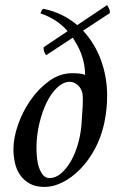

<svg xmlns="http://www.w3.org/2000/svg" viewBox="-20 -732 487 758"><path d="M256 -409Q230 -409 206 -386.5Q182 -364 164 -327Q146 -290 135 -243Q124 -196 124 -148Q124 -130 126 -109Q128 -88 134 -70.5Q140 -53 150 -41Q160 -29 176 -29Q199 -29 220.5 -47Q242 -65 260 -96Q278 -127 289.5 -169.5Q301 -212 303 -260Q305 -284 306.5 -314Q308 -344 306 -361Q302 -383 287 -396Q272 -409 256 -409ZM247 -609Q226 -633 199.5 -650.5Q173 -668 140 -679Q141 -684 144.5 -690.5Q148 -697 153 -697Q228 -681 285 -633L403 -712Q406 -708 410 -699Q414 -690 414 -684Q414 -681 413 -680L308 -611Q355 -560 379 -493.5Q403 -427 403 -355Q403 -301 392 -248Q380 -191 354.5 -144Q329 -97 296.5 -64Q264 -31 227.5 -12.5Q191 6 156 6Q121 6 97.5 -7Q74 -20 59.5 -41Q45 -62 39 -89Q33 -116 33 -143Q33 -187 51 -239Q69 -291 100.5 -336.5Q132 -382 174.5 -412.5Q217 -443 265 -443Q281 -443 294.5 -441.5Q308 -440 316 -436Q316 -470 305.5 -505Q295 -540 274 -572Q270 -580 267 -583L162 -514Q159 -518 155.5 -525.5Q152 -533 152 -540Q152 -544 153 -546Z"/></svg>

Font: Vermiglione Medium
Style: Italic
Weight: 500
Italic angle: -11°
Version: Version 1.000